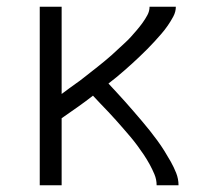

<svg xmlns="http://www.w3.org/2000/svg" viewBox="-20 -550 640 570"><path d="M98 0V-530H163V-271Q174 -279 184.5 -287Q195 -295 206 -302.5Q217 -310 227.5 -318.5Q238 -327 248.5 -335Q259 -343 269.5 -351.5Q280 -360 290.5 -368.5Q301 -377 311 -386Q321 -395 330.5 -404Q340 -413 350 -422Q360 -431 369 -441Q378 -451 386.5 -461Q395 -471 403 -482Q411 -493 417.5 -505Q424 -517 424 -530H502Q502 -515 494.5 -501Q487 -487 478 -474Q469 -461 459 -449.5Q449 -438 438.5 -426.5Q428 -415 417 -404Q406 -393 395 -382.5Q384 -372 372.5 -361.5Q361 -351 349.5 -341Q338 -331 326 -321Q314 -311 302 -302Q315 -288 327.5 -274.5Q340 -261 352.5 -247Q365 -233 377 -219Q389 -205 401 -191Q413 -177 424.5 -162.5Q436 -148 447 -133Q458 -118 468 -102Q478 -86 487 -70Q496 -54 503 -36.5Q510 -19 510 0H445Q445 -17 438.5 -32.5Q432 -48 424 -62.5Q416 -77 407 -90.5Q398 -104 388 -117.5Q378 -131 367.5 -143.5Q357 -156 346 -168.5Q335 -181 324 -193.5Q313 -206 301.5 -218Q290 -230 278.5 -242Q267 -254 256 -266Q233 -248 209.5 -231.5Q186 -215 163 -199V0Z"/></svg>

Font: Iosevka Curly Slab LtEx
Style: Regular
Weight: 300
Width: 7
Monospace: yes
Designer: Belleve Invis
Foundry: Belleve Invis
Version: Version 11.1.0; ttfautohint (v1.8.3)